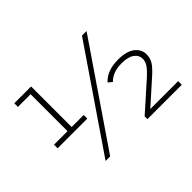

<svg xmlns="http://www.w3.org/2000/svg" viewBox="-126 -988 1276 1276"><g transform="rotate(-45 512.5 -350.0)"><path d="M365 -319V-285H86V-319H213V-666H94V-700H252V-319ZM730 -700H773L295 0H252ZM706 -34H968V0H645V-26L839 -199Q878 -235 892.5 -258Q907 -281 907 -305Q907 -340 876.5 -362Q846 -384 786 -384Q702 -384 658 -337L630 -359Q681 -418 788 -418Q865 -418 905.5 -387Q946 -356 946 -307Q946 -275 929.5 -247Q913 -219 868 -179Z"/></g></svg>

Font: mBank Light
Style: Regular
Weight: 300
Designer: Julieta Ulanovsky
Foundry: Julieta Ulanovsky
Version: Version 7.200;PS 007.200;hotconv 1.0.88;makeotf.lib2.5.64775